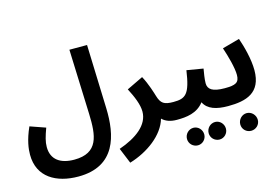

<svg xmlns="http://www.w3.org/2000/svg" viewBox="-117 -988 2151 1481"><g transform="rotate(-15 958.5 -247.5)"><path d="M26 -28C26 153 170 231 344 231C643 231 694 -6 687 -222L670 -732H529L548 -213C554 -41 540 97 347 97C238 97 166 50 166 -52C166 -94 178 -135 201 -198L78 -241C34 -143 26 -74 26 -28Z M757 231C903 187 1039 88 1074 -36C1100 -10 1139 5 1190 5C1242 5 1271 -25 1271 -67C1271 -106 1250 -135 1200 -135C1127 -135 1101 -151 1082 -215C1076 -235 1051 -320 1016 -383L885 -320C921 -251 950 -182 950 -126C950 -19 847 58 706 107Z M1191 5C1267 5 1353 -4 1408 -77C1438 -16 1507 5 1600 5C1652 5 1680 -25 1680 -67C1680 -106 1660 -135 1610 -135C1512 -135 1477 -162 1477 -210C1477 -246 1486 -293 1491 -324L1360 -346C1333 -160 1298 -135 1201 -135ZM1470 237C1507 237 1538 206 1538 168C1538 129 1507 97 1470 97C1431 97 1400 129 1400 168C1400 206 1431 237 1470 237ZM1297 237C1334 237 1365 206 1365 168C1365 129 1334 97 1297 97C1258 97 1227 129 1227 168C1227 206 1258 237 1297 237Z M1600 5C1744 5 1867 -29 1867 -211C1867 -298 1838 -406 1814 -474L1676 -436C1700 -365 1727 -267 1727 -211C1727 -148 1697 -135 1610 -135ZM1723 235C1761 235 1793 205 1793 166C1793 127 1761 94 1723 94C1684 94 1653 127 1653 166C1653 205 1684 235 1723 235Z"/></g></svg>

Font: Noto Sans Arabic UI
Style: Bold
Weight: 700
Designer: Monotype Design Team, Nadine Chahine and Nizar Qandah
Foundry: Monotype Imaging Inc.
Version: Version 2.010